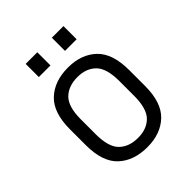

<svg xmlns="http://www.w3.org/2000/svg" viewBox="-191 -773 887 887"><g transform="rotate(-45 252.5 -329.0)"><path d="M59 -202V-306Q59 -414 112 -464Q165 -514 254 -514Q341 -514 393.5 -464Q446 -414 446 -306V-202Q446 -94 393.5 -44Q341 6 254 6Q165 6 112 -43.5Q59 -93 59 -202ZM378 -206V-302Q378 -385 344.5 -418.5Q311 -452 254 -452Q195 -452 161 -418.5Q127 -385 127 -302V-206Q127 -122 161 -88.5Q195 -55 254 -55Q311 -55 344.5 -88.5Q378 -122 378 -206ZM128 -664H204V-578H128ZM299 -664H375V-578H299Z"/></g></svg>

Font: D-DIN
Style: Regular
Weight: 400
Designer: Charles Nix
Foundry: Datto Inc.
Version: Version 1.00